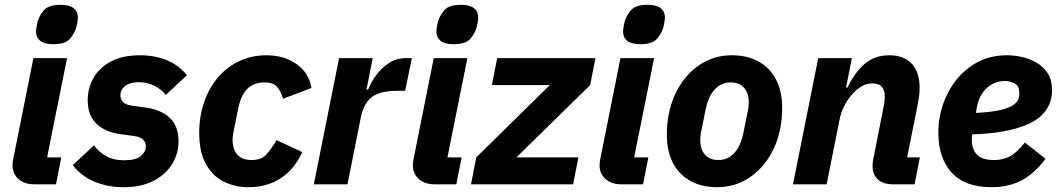

<svg xmlns="http://www.w3.org/2000/svg" viewBox="-20 -767 4409 799"><path d="M202 -583Q165 -583 147.5 -597Q130 -611 130 -635Q130 -644 132 -655Q134 -666 136 -675Q143 -701 162.5 -724Q182 -747 232 -747Q269 -747 286.5 -733Q304 -719 304 -695Q304 -686 302 -675Q300 -664 298 -655Q291 -629 271.5 -606Q252 -583 202 -583ZM213 0H122Q82 0 57 -22Q32 -44 32 -80Q32 -86 33 -92Q34 -98 35 -105L119 -525H259L176 -112H235Z M494 12Q428 12 373 -11Q318 -34 283 -80L371 -162Q393 -133 423 -116.5Q453 -100 497 -100Q546 -100 566.5 -118Q587 -136 587 -158Q587 -173 576.5 -185Q566 -197 538 -201L485 -208Q440 -214 409 -231.5Q378 -249 361.5 -278Q345 -307 345 -349Q345 -399 368.5 -441.5Q392 -484 440.5 -510.5Q489 -537 563 -537Q624 -537 674 -516.5Q724 -496 758 -454L670 -372Q651 -396 621.5 -410.5Q592 -425 557 -425Q522 -425 501.5 -409.5Q481 -394 481 -370Q481 -355 491.5 -343Q502 -331 530 -327L583 -320Q628 -314 659.5 -296.5Q691 -279 707 -250Q723 -221 723 -180Q723 -129 697 -85.5Q671 -42 620 -15Q569 12 494 12Z M1015 12Q958 12 911.5 -11Q865 -34 837 -84Q809 -134 809 -215Q809 -236 811 -256.5Q813 -277 817 -296Q832 -368 870 -422.5Q908 -477 964.5 -507Q1021 -537 1088 -537Q1163 -537 1214.5 -500Q1266 -463 1276 -401L1158 -356Q1149 -387 1133.5 -405.5Q1118 -424 1080 -424Q1036 -424 1009 -397Q982 -370 971 -314L953 -225Q951 -215 949.5 -204.5Q948 -194 948 -183Q948 -159 956.5 -140.5Q965 -122 982.5 -111.5Q1000 -101 1027 -101Q1068 -101 1088.5 -124Q1109 -147 1131 -184L1238 -134Q1204 -61 1147 -24.5Q1090 12 1015 12Z M1426 0H1286L1391 -525H1531L1505 -394H1512Q1523 -423 1544.5 -453Q1566 -483 1597.5 -504Q1629 -525 1669 -525H1694L1666 -389H1631Q1587 -389 1556.5 -378.5Q1526 -368 1508 -343.5Q1490 -319 1481 -276Z M1868 -583Q1831 -583 1813.5 -597Q1796 -611 1796 -635Q1796 -644 1798 -655Q1800 -666 1802 -675Q1809 -701 1828.5 -724Q1848 -747 1898 -747Q1935 -747 1952.5 -733Q1970 -719 1970 -695Q1970 -686 1968 -675Q1966 -664 1964 -655Q1957 -629 1937.5 -606Q1918 -583 1868 -583ZM1879 0H1788Q1748 0 1723 -22Q1698 -44 1698 -80Q1698 -86 1699 -92Q1700 -98 1701 -105L1785 -525H1925L1842 -112H1901Z M2365 0H1940L1962 -112L2268 -413H2027L2049 -525H2458L2436 -413L2129 -112H2387Z M2645 -583Q2608 -583 2590.5 -597Q2573 -611 2573 -635Q2573 -644 2575 -655Q2577 -666 2579 -675Q2586 -701 2605.5 -724Q2625 -747 2675 -747Q2712 -747 2729.5 -733Q2747 -719 2747 -695Q2747 -686 2745 -675Q2743 -664 2741 -655Q2734 -629 2714.5 -606Q2695 -583 2645 -583ZM2656 0H2565Q2525 0 2500 -22Q2475 -44 2475 -80Q2475 -86 2476 -92Q2477 -98 2478 -105L2562 -525H2702L2619 -112H2678Z M2964 12Q2900 12 2853 -14Q2806 -40 2780.5 -89Q2755 -138 2755 -207Q2755 -230 2757 -251Q2759 -272 2763 -292Q2778 -365 2815 -420Q2852 -475 2906 -506Q2960 -537 3026 -537Q3090 -537 3137 -511Q3184 -485 3209.5 -436Q3235 -387 3235 -318Q3235 -296 3233 -274.5Q3231 -253 3227 -233Q3213 -161 3175.5 -105.5Q3138 -50 3084 -19Q3030 12 2964 12ZM2969 -101Q3009 -101 3036 -130.5Q3063 -160 3074 -216L3093 -310Q3094 -315 3095 -323Q3096 -331 3096 -341Q3096 -366 3087.5 -384.5Q3079 -403 3062.5 -413.5Q3046 -424 3021 -424Q2981 -424 2954 -394.5Q2927 -365 2916 -309L2897 -215Q2896 -211 2895 -202.5Q2894 -194 2894 -184Q2894 -159 2902.5 -140.5Q2911 -122 2928 -111.5Q2945 -101 2969 -101Z M3420 0H3280L3385 -525H3525L3501 -403H3507Q3537 -466 3578.5 -501.5Q3620 -537 3681 -537Q3742 -537 3774.5 -501.5Q3807 -466 3807 -401Q3807 -382 3804.5 -364.5Q3802 -347 3798 -327L3755 -112H3808L3786 0H3695Q3655 0 3633 -20.5Q3611 -41 3611 -76Q3611 -85 3612 -92.5Q3613 -100 3614 -104L3655 -312Q3658 -326 3660 -339.5Q3662 -353 3662 -368Q3662 -391 3650 -405.5Q3638 -420 3609 -420Q3584 -420 3562.5 -406Q3541 -392 3524 -372Q3506 -351 3493 -325.5Q3480 -300 3474 -270Z M4107 12Q3995 12 3940 -49Q3885 -110 3885 -214Q3885 -233 3886.5 -251Q3888 -269 3892 -287Q3906 -356 3943.5 -412.5Q3981 -469 4038.5 -503Q4096 -537 4170 -537Q4200 -537 4232.5 -530Q4265 -523 4293.5 -506.5Q4322 -490 4340 -462Q4358 -434 4358 -391Q4358 -359 4346 -331.5Q4334 -304 4309 -282Q4284 -260 4244.5 -244.5Q4205 -229 4151 -219.5Q4097 -210 4026 -208Q4025 -199 4024.5 -194Q4024 -189 4024 -185Q4024 -148 4044.5 -124.5Q4065 -101 4117 -101Q4152 -101 4181 -115.5Q4210 -130 4245 -174L4331 -106Q4282 -42 4228.5 -15Q4175 12 4107 12ZM4162 -430Q4133 -430 4108.5 -416.5Q4084 -403 4067.5 -378.5Q4051 -354 4045 -320L4041 -297Q4097 -300 4132.5 -307Q4168 -314 4187.5 -324.5Q4207 -335 4214.5 -348Q4222 -361 4222 -377Q4222 -411 4201.5 -420.5Q4181 -430 4162 -430Z"/></svg>

Font: IBM Plex Sans Var
Style: Italic
Weight: 400
Italic angle: -11.31°
Designer: Mike Abbink, Paul van der Laan, Pieter van Rosmalen
Foundry: Bold Monday
Version: Version 1.001